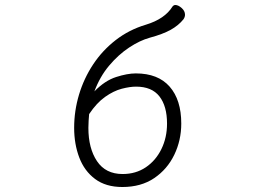

<svg xmlns="http://www.w3.org/2000/svg" viewBox="-20 -734 1040 769"><path d="M358 -368Q400 -411 445 -425.5Q490 -440 524 -440Q613 -440 659.5 -387Q706 -334 706 -239Q706 -172 678 -114Q650 -56 597.5 -20.5Q545 15 470 15Q404 15 361 -17Q318 -49 297.5 -103Q277 -157 277 -222Q277 -290 296.5 -355Q316 -420 353 -476Q390 -532 443.5 -573.5Q497 -615 564 -635Q640 -658 671 -708Q676 -714 682 -714Q694 -714 707.5 -702Q721 -690 721 -675Q721 -666 715 -657Q695 -632 663.5 -614.5Q632 -597 580 -583Q540 -572 497 -543.5Q454 -515 417 -471Q380 -427 358 -368ZM337 -277Q336 -266 335 -251Q334 -236 334 -222Q334 -140 368.5 -88.5Q403 -37 471 -37Q524 -37 564 -64Q604 -91 626.5 -137Q649 -183 649 -239Q649 -309 618.5 -348Q588 -387 525 -387Q500 -387 467.5 -378.5Q435 -370 401 -346Q367 -322 337 -277Z"/></svg>

Font: Moon Stars Kai HW Light
Style: Regular
Weight: 300
Designer: GuiWonder
Version: Version 1.101